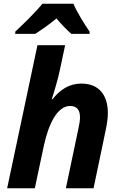

<svg xmlns="http://www.w3.org/2000/svg" viewBox="-20 -1000 644 1020"><path d="M61 -832V-820H167C206 -845 241 -870 280 -902C303 -874 336 -840 359 -820H456V-832C429 -871 390 -933 370 -980H205C170 -936 101 -869 61 -832ZM18 0H165L213 -226C238 -342 285 -437 352 -437C387 -437 405 -418 405 -377C405 -361 402 -341 397 -319L330 0H477L542 -311C549 -344 553 -375 553 -399C553 -495 506 -556 412 -556C347 -556 299 -523 259 -473H255C268 -513 289 -583 298 -628L326 -760H179Z"/></svg>

Font: Noto Sans
Style: Bold Italic
Weight: 700
Italic angle: -12°
Designer: Monotype Design Team
Foundry: Monotype Imaging Inc.
Version: Version 2.013